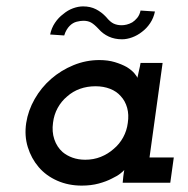

<svg xmlns="http://www.w3.org/2000/svg" viewBox="-20 -572 587 601"><path d="M62 -187Q56 -147 67 -111.5Q78 -76 101 -49Q124 -22 159 -6.5Q194 9 236 9Q265 9 289 2.5Q313 -4 330 -13Q347 -21 357 -29Q367 -37 369 -40Q368 -35 367.5 -31Q367 -27 366 -20L364 0H513L524 -79H448L489 -375H420Q418 -363 415 -351Q412 -339 410 -328Q410 -331 401.5 -341.5Q393 -352 377 -362Q361 -371 339.5 -377.5Q318 -384 291 -384Q249 -384 210 -368Q171 -352 140 -325Q109 -298 88.5 -262Q68 -226 62 -187ZM146 -188Q149 -213 160.5 -234Q172 -255 190 -270Q208 -286 230.5 -294Q253 -302 279 -302Q304 -302 324.5 -294Q345 -286 358 -271Q372 -256 378 -234.5Q384 -213 380 -187Q377 -163 365.5 -142Q354 -121 336 -106Q318 -90 295.5 -81Q273 -72 247 -72Q225 -72 207 -78.5Q189 -85 176 -96Q158 -112 150 -136Q142 -160 146 -188ZM289 -481Q302 -466 320.5 -457.5Q339 -449 362 -449Q377 -449 393.5 -455Q410 -461 424 -472Q439 -483 450 -499.5Q461 -516 465 -536Q450 -537 442.5 -537.5Q435 -538 420 -539Q417 -525 409.5 -516Q402 -507 394 -502Q385 -497 376.5 -495Q368 -493 361 -493Q347 -493 336 -498Q325 -503 312 -519Q298 -534 280.5 -543Q263 -552 240 -552Q225 -552 208.5 -546Q192 -540 178 -528Q163 -517 152 -500.5Q141 -484 137 -464Q148 -463 159 -462.5Q170 -462 181 -461Q184 -471 188.5 -478.5Q193 -486 198 -491Q208 -501 220 -504Q232 -507 241 -507Q255 -507 265 -501.5Q275 -496 289 -481Z"/></svg>

Font: Josefin Slab Thin
Style: Italic
Weight: 100
Italic angle: -12°
Designer: Santiago Orozco
Foundry: Typemade
Version: Version 2.000